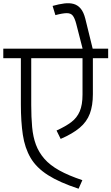

<svg xmlns="http://www.w3.org/2000/svg" viewBox="-56 -1136 678 1168"><path d="M422 12Q306 -26 235.5 -71Q165 -116 130 -176Q95 -236 83 -315.5Q71 -395 71 -501V-813H134V-497Q134 -423 139.5 -363Q145 -303 162.5 -256Q180 -209 214 -170Q248 -131 304.5 -99.5Q361 -68 445 -40ZM313 -291 288 -342Q343 -367 377.5 -393Q412 -419 429 -458.5Q446 -498 446 -561V-797H509V-563Q509 -494 490.5 -444.5Q472 -395 428.5 -358.5Q385 -322 313 -291ZM-36 -782V-840H602V-782ZM446 -839V-842L408 -990Q399 -1025 387 -1040.5Q375 -1056 350.5 -1056Q326 -1056 281 -1044L264 -1100Q303 -1111 335 -1115Q367 -1119 392 -1112Q417 -1105 435 -1083.5Q453 -1062 463 -1022L508 -839Z"/></svg>

Font: Matangi
Style: Regular
Weight: 400
Designer: Prashant Pant
Foundry: The Graphic Ant
Version: Version 3.002